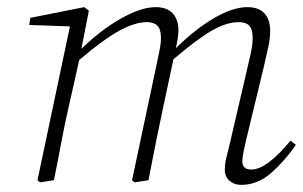

<svg xmlns="http://www.w3.org/2000/svg" viewBox="-20 -505 850 538"><path d="M656 13Q636 13 623 1.5Q610 -10 610 -28Q610 -47 614 -62Q618 -77 624 -103L672 -309Q678 -334 683 -357Q688 -380 688 -398Q688 -423 678.5 -433Q669 -443 649 -443Q615 -443 574 -419.5Q533 -396 466 -339Q465 -335 464.5 -331.5Q464 -328 463 -325L438 -208Q427 -156 416.5 -104.5Q406 -53 396 0L357 6L350 0L419 -325Q423 -345 427 -364Q431 -383 431 -399Q431 -423 421 -433Q411 -443 392 -443Q358 -443 313.5 -418.5Q269 -394 202 -337L173 -208Q161 -156 151.5 -104.5Q142 -53 131 0L92 6L85 0L176 -431L62 -435L65 -455L216 -485L229 -475L208 -368Q261 -420 318 -452.5Q375 -485 416 -485Q448 -485 464 -467.5Q480 -450 480 -420Q480 -410 478 -397Q476 -384 473 -370Q525 -422 578.5 -453.5Q632 -485 673 -485Q705 -485 721 -467.5Q737 -450 737 -419Q737 -395 731.5 -372Q726 -349 720 -321L670 -114Q666 -97 662.5 -80.5Q659 -64 659 -53Q659 -30 684 -30Q707 -30 735 -51.5Q763 -73 794 -111L809 -99Q778 -54 740 -20.5Q702 13 656 13Z"/></svg>

Font: Source Serif Pro Light
Style: Italic
Weight: 300
Italic angle: -12°
Designer: Frank Grießhammer
Foundry: Adobe Systems Incorporated
Version: Version 3.001;hotconv 1.0.111;makeotfexe 2.5.65597